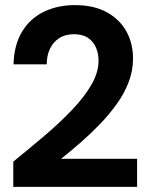

<svg xmlns="http://www.w3.org/2000/svg" viewBox="-20 -732 585 752"><path d="M32 0V-99Q95 -150 155 -201Q215 -252 263 -302.5Q311 -353 338.5 -401Q366 -449 366 -494Q366 -522 356 -545.5Q346 -569 325 -583.5Q304 -598 269 -598Q235 -598 211 -582Q187 -566 175 -539.5Q163 -513 163 -480H33Q35 -557 67 -609Q99 -661 153 -686.5Q207 -712 273 -712Q347 -712 397.5 -684.5Q448 -657 474.5 -610Q501 -563 501 -502Q501 -456 484.5 -412Q468 -368 438.5 -326.5Q409 -285 372.5 -247Q336 -209 296.5 -174.5Q257 -140 219 -110H517V0Z"/></svg>

Font: DM Sans 36pt
Style: Bold
Weight: 700
Version: Version 4.004;gftools[0.9.30]